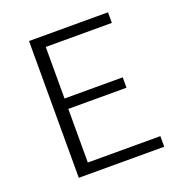

<svg xmlns="http://www.w3.org/2000/svg" viewBox="-121 -763 820 868"><g transform="rotate(-20 289.5 -329.0)"><path d="M523 0H112V-658H492V-607H174V-51H523ZM133 -309V-359H454V-309Z"/></g></svg>

Font: Ysabeau Office Light
Style: Regular
Weight: 300
Designer: Christian Thalmann (Catharsis Fonts)
Version: Version 2.001;gftools[0.9.30]; featfreeze: tnum,lnum,ss02